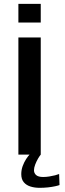

<svg xmlns="http://www.w3.org/2000/svg" viewBox="-20 -778 326 966"><path d="M72.5 -758.5V-664.5H185V-758.5ZM72.5 0H185V-589.5H72.5ZM179.5 167Q201 167 221.5 164.8Q242 162.5 257.8 159Q273.5 155.5 279.5 153L277.5 97.5Q270.5 100.5 257 104Q243.5 107.5 227.5 110Q211.5 112.5 197 112.5Q173 112.5 162 103Q151 93.5 151 78.5Q151 66 157 50.2Q163 34.5 171.2 20.2Q179.5 6 185 0H128.5Q121.5 7 111.5 22.2Q101.5 37.5 94.2 57.2Q87 77 87 98Q87 124 99.8 139Q112.5 154 133.5 160.5Q154.5 167 179.5 167Z"/></svg>

Font: Anybody Expanded
Style: Regular
Weight: 400
Width: 7
Version: Version 1.113;gftools[0.9.25]